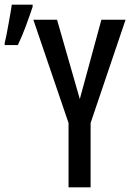

<svg xmlns="http://www.w3.org/2000/svg" viewBox="-44 -798 564 818"><path d="M-24 -615Q-21 -626 -16.5 -648.5Q-12 -671 -7.5 -697Q-3 -723 1 -745Q5 -767 6 -778H95V-769Q83 -733 66.5 -688Q50 -643 32 -606H-24ZM248 0V-274L98 -714H199L296 -376L388 -714H491L342 -274V0Z"/></svg>

Font: Noto Sans Mono ExtraCondensed Medium
Style: Regular
Weight: 500
Width: 2
Designer: Monotype Design Team
Foundry: Monotype Imaging Inc.
Version: Version 2.014